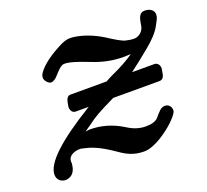

<svg xmlns="http://www.w3.org/2000/svg" viewBox="-90 -555 747 693"><g transform="rotate(-20 283.5 -208.5)"><path d="M54 30C78 27 91 11 93 -20C89 -45 111 -58 140 -58C142 -58 154 -55 173 -50C192 -44 215 -33 240 -17L264 -1C288 16 314 30 354 30C396 30 452 -13 476 -36C494 -54 503 -66 503 -74C503 -99 476 -108 458 -90C451 -83 444 -76 438 -68C429 -58 413 -53 390 -53C367 -53 344 -60 321 -75C281 -100 239 -112 196 -112H195L179 -110L193 -120C196 -122 199 -124 202 -126C235 -151 249 -158 314 -190H492C503 -190 510 -198 512 -213L515 -230V-231C515 -244 507 -254 495 -254H410C431 -270 457 -290 486 -314C516 -338 537 -361 548 -382L558 -401C561 -407 563 -413 563 -422C563 -438 545 -447 532 -447C506 -450 502 -426 498 -400C496 -384 481 -365 458 -365C448 -365 436 -367 424 -370C412 -374 391 -386 362 -405C326 -427 291 -440 257 -445C252 -446 246 -446 238 -446C230 -446 220 -443 208 -438C159 -414 125 -389 107 -364C102 -357 100 -351 100 -345C100 -334 113 -319 123 -319C128 -319 132 -321 137 -324C148 -329 171 -366 189 -366C206 -367 236 -358 279 -341C320 -324 360 -316 401 -316L428 -317C407 -302 377 -285 339 -268C332 -265 323 -260 312 -254H173C163 -254 157 -246 154 -231L151 -213V-211C153 -197 160 -190 171 -190H220C87 -109 20 -46 20 -2C20 18 34 30 54 30Z"/></g></svg>

Font: fbb
Style: Bold Italic
Weight: 700
Italic angle: -12°
Designer: David J. Perry, Michael Sharpe
Version: Version 0.991